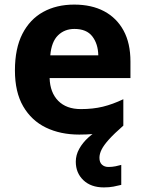

<svg xmlns="http://www.w3.org/2000/svg" viewBox="-20 -576 631 836"><path d="M413 111Q413 131 424 141Q435 151 452 151Q468 151 483 148Q498 145 508 142V229Q492 233 474 236.5Q456 240 432 240Q376 240 343 208.5Q310 177 310 128Q310 99 325 72Q340 45 365 22.5Q390 0 420 -17L517 -29Q477 6 454.5 31Q432 56 422.5 75Q413 94 413 111ZM303 -556Q379 -556 433.5 -527Q488 -498 518 -443Q548 -388 548 -308V-236H196Q198 -173 233.5 -137Q269 -101 332 -101Q385 -101 428 -111.5Q471 -122 517 -144V-29Q477 -9 432.5 0.5Q388 10 325 10Q243 10 180 -20.5Q117 -51 81 -113Q45 -175 45 -269Q45 -365 77.5 -428.5Q110 -492 168 -524Q226 -556 303 -556ZM304 -450Q261 -450 232.5 -422Q204 -394 199 -335H408Q407 -385 382 -417.5Q357 -450 304 -450Z"/></svg>

Font: Noto Sans Bamum
Style: Regular
Weight: 400
Designer: Monotype Design Team
Foundry: Monotype Imaging Inc.
Version: Version 2.001